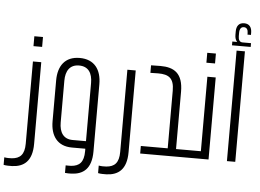

<svg xmlns="http://www.w3.org/2000/svg" viewBox="-113 -966 1648 1217"><g transform="rotate(5 710.5 -357.5)"><path d="M74 -682V-619H129V-682ZM-49 147C-30 151 -13 150 5 150C79 147 132 109 132 -2V-522H79V1C79 71 51 97 -1 101C-16 102 -32 102 -49 99Z M373 -570C279 -570 236 -507 236 -415V-155C236 -64 279 0 373 0H458V16C458 86 430 112 378 116C367 116 354 117 343 116V164C357 166 370 165 384 165C458 162 511 124 511 13V-415C511 -507 467 -570 373 -570ZM458 -48H373C314 -48 288 -90 288 -152V-418C288 -480 314 -522 373 -522C433 -522 458 -480 458 -418Z M552 147C571 151 588 150 606 150C680 147 733 109 733 -2V-522H680V1C680 71 652 97 600 101C585 102 569 102 552 99Z M1104 0C1106 0 1107 -1 1107 -3V-45C1107 -47 1106 -48 1104 -48H1031V-412C1031 -530 974 -564 887 -564C873 -564 850 -564 827 -563V-515C838 -515 865 -516 877 -516C944 -516 978 -494 978 -415V-48H807V0Z M1175 -673V-610H1230V-673ZM1103 -48C1100 -48 1098 -47 1098 -44V-5C1098 -2 1100 0 1103 0H1242V-522H1189V-48Z M1392 -880C1358 -880 1343 -857 1343 -824V-802C1343 -783 1348 -768 1358 -758H1327V-734H1446V-758H1392C1373 -758 1365 -773 1365 -795C1365 -814 1365 -817 1365 -817C1365 -841 1374 -855 1392 -855C1411 -855 1419 -841 1419 -819V-810H1441V-824C1441 -857 1426 -880 1392 -880ZM1359 -703V0H1412V-703Z"/></g></svg>

Font: Modon Arabic
Style: Regular
Weight: 400
Designer: Ahmedzaza
Foundry: Ahmedzaza
Version: Version 2.010